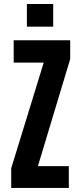

<svg xmlns="http://www.w3.org/2000/svg" viewBox="-20 -932 397 952"><path d="M35.6 0V-97.7L196.8 -621.6H47.9V-732.4H328.1V-639.2L168 -108.4H321.3V0ZM113.3 -799.8V-912.1H243.7V-799.8Z"/></svg>

Font: Antonio
Style: Bold
Weight: 700
Designer: Vernon Adams
Foundry: Vernon Adams
Version: Version 1.002